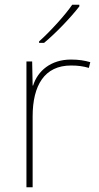

<svg xmlns="http://www.w3.org/2000/svg" viewBox="-20 -852 415 806"><path d="M313 -825V-832H283C254 -789 189 -718 144 -678V-672H165C218 -716 278 -780 313 -825ZM278 -602C193 -602 138 -554 119 -493H117L115 -594H91V-66H117V-363C117 -494 167 -577 278 -577C308 -577 328 -574 353 -567L359 -591C335 -598 310 -602 278 -602Z"/></svg>

Font: Noto Sans Malayalam UI Thin
Style: Regular
Weight: 100
Designer: Jelle Bosma - Monotype Design Team
Foundry: Monotype Imaging Inc.
Version: Version 2.104